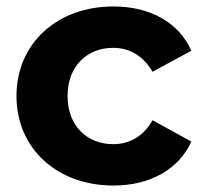

<svg xmlns="http://www.w3.org/2000/svg" viewBox="-20 -566 632 594"><path d="M331 8C444 8 533 -42 572 -128L452 -194C422 -142 379 -120 330 -120C251 -120 189 -175 189 -269C189 -363 251 -418 330 -418C379 -418 422 -395 452 -344L572 -409C533 -497 444 -546 331 -546C156 -546 31 -431 31 -269C31 -107 156 8 331 8Z"/></svg>

Font: AWKNG-Font
Style: Bold
Weight: 700
Designer: Awakening Church
Foundry: Awakening Church
Version: Version 1.700;PS 001.700;hotconv 1.0.88;makeotf.lib2.5.64775